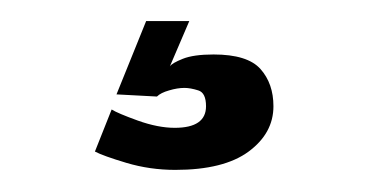

<svg xmlns="http://www.w3.org/2000/svg" viewBox="-20 -14 348 178"><path d="M142.5 143.5Q119 143.5 97.2 137Q75.5 130.5 68 126.5L83.5 87.5Q89 91 107.8 97.8Q126.5 104.5 142 104.5Q171 104.5 171 84.5Q171 72 163.8 69.8Q156.5 67.5 151 67.5Q144.5 67.5 136.8 69.8Q129 72 125.5 75.5L88 73.5L115.5 5.5H155.5L137.5 47.5Q139.5 44.5 149.5 40.5Q159.5 36.5 178 36.5Q209.5 36.5 221.5 50Q233.5 63.5 233.5 84.5Q233.5 109.5 210.5 126.5Q187.5 143.5 142.5 143.5Z"/></svg>

Font: Imbue 10pt Black
Style: Regular
Weight: 900
Designer: Tyler Finck
Foundry: Etcetera Type Company
Version: Version 1.102; ttfautohint (v1.8.3)